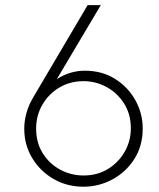

<svg xmlns="http://www.w3.org/2000/svg" viewBox="-20 -717 615 744"><path d="M303.5 6.5Q239 6.5 187 -23.8Q135 -54 104.5 -105Q74 -156 74 -218Q74 -281.5 109.5 -341L319.5 -697H370.5L200 -410Q250 -443 309 -443Q375 -443 425.5 -411.5Q476 -380 504.5 -328.8Q533 -277.5 533 -219Q533 -152 500.8 -101.2Q468.5 -50.5 416 -22Q363.5 6.5 303.5 6.5ZM303.5 -37Q357.5 -37 398.8 -62.5Q440 -88 463.5 -129.5Q487 -171 487 -220Q487 -274 461.2 -315.2Q435.5 -356.5 393.5 -379.5Q351.5 -402.5 303.5 -402.5Q251.5 -402.5 210 -377.8Q168.5 -353 144.2 -311.2Q120 -269.5 120 -219Q120 -163.5 146 -122.5Q172 -81.5 214 -59.2Q256 -37 303.5 -37Z"/></svg>

Font: Acari Sans Neue Light
Style: Regular
Weight: 300
Designer: Alfredo Marco Pradil (font), Cristiano Sobral (main changes)
Foundry: Hanken Design Co. (font), Cristiano Sobral (main changes)
Version: Version 2.459;March 19, 2022;FontCreator 14.0.0.2808 64-bit;